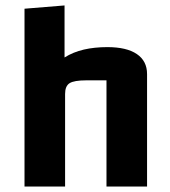

<svg xmlns="http://www.w3.org/2000/svg" viewBox="-20 -685 625 705"><path d="M70 0V-653L217 -665V-474Q249 -494 288 -503Q327 -512 374 -512Q445 -512 482.5 -486.5Q520 -461 520 -413V0H371V-390H297Q252 -390 235.5 -379.5Q219 -369 219 -340V0Z"/></svg>

Font: Changa ExtraLight SemiBold
Style: Regular
Weight: 600
Version: Version 3.002; ttfautohint (v1.8.2)